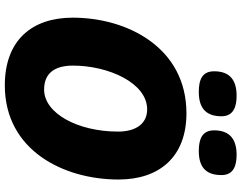

<svg xmlns="http://www.w3.org/2000/svg" viewBox="-120 -848 978 777"><g transform="rotate(90 368.5 -459.0)"><path d="M591 -775C664 -775 688 -812 688 -867C688 -918 646 -928 606 -928C544 -928 507 -901 507 -837C507 -788 543 -775 591 -775ZM352 -775C425 -775 450 -812 450 -867C450 -918 407 -928 367 -928C304 -928 268 -901 268 -837C268 -788 303 -775 352 -775ZM325 10C588 10 706 -228 706 -450C706 -616 614 -725 438 -725C173 -725 51 -487 51 -265C51 -99 143 10 325 10ZM342 -149C277 -149 245 -190 245 -266C245 -409 315 -566 422 -566C480 -566 512 -521 512 -448C512 -285 438 -149 342 -149Z"/></g></svg>

Font: Noto Sans UI Black
Style: Italic
Weight: 900
Italic angle: -372°
Designer: Monotype Design Team
Foundry: Monotype Imaging Inc.
Version: Version 1.901